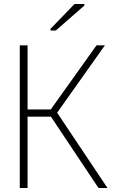

<svg xmlns="http://www.w3.org/2000/svg" viewBox="-20 -941 603 961"><path d="M233 -788H259L402 -913V-921H353L233 -797ZM79 0H118V-357H235L473 0H518L266 -377L505 -714H463L234 -393H118V-714H79Z"/></svg>

Font: Noto Sans Mono SemiCondensed ExtraLight
Style: Regular
Weight: 200
Width: 4
Designer: Monotype Design Team
Foundry: Monotype Imaging Inc.
Version: Version 2.014